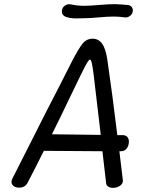

<svg xmlns="http://www.w3.org/2000/svg" viewBox="-20 -898 732 928"><path d="M564 -167H557L573 -34L574 -25Q574 -9 559 0.5Q544 10 526 10Q513 10 503.5 4Q494 -2 493 -12L475 -167L192 -169Q144 -73 114 -16Q102 9 72 9Q53 9 43 -1.5Q33 -12 36 -23Q36 -27 40 -35L209 -369Q260 -467 326 -598Q359 -662 378.5 -686.5Q398 -711 428 -711Q456 -711 473.5 -687Q491 -663 499 -608Q524 -437 547 -245H572Q587 -245 595 -236.5Q603 -228 603 -214Q603 -195 593 -181Q583 -167 564 -167ZM467 -246 433 -534Q428 -574 424 -592Q420 -610 415 -610Q410 -610 400.5 -594Q391 -578 370 -535L322 -436Q277 -341 231 -249ZM347 -809Q319 -809 297 -817Q279 -825 279 -842Q279 -860 292.5 -870Q306 -880 322 -877Q351 -870 390 -870Q411 -870 459 -874Q507 -878 536 -878Q548 -878 572 -876Q588 -874 597 -874Q608 -873 615 -866Q622 -859 622 -848Q622 -832 609.5 -822Q597 -812 583 -814Q553 -818 531 -818Q501 -818 457 -814Q415 -810 391 -810Z"/></svg>

Font: Mali
Style: Italic
Weight: 400
Italic angle: -10°
Version: Version 1.000; ttfautohint (v1.6)